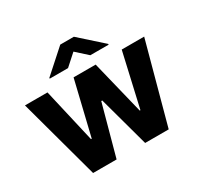

<svg xmlns="http://www.w3.org/2000/svg" viewBox="-158 -941 1167 1131"><g transform="rotate(-30 425.0 -376.0)"><path d="M168 0 19.5 -545.5H172.6L257.1 -179H262.1L350.1 -545.5H500.4L589.8 -181.1H594.5L677.6 -545.5H830.3L682.2 0H522L428.3 -343H421.5L327.8 0ZM349.1 -609 425.1 -677.2 500.7 -609H625.4V-614L471.2 -751.8H378.6L224.8 -614V-609Z"/></g></svg>

Font: Inter UI
Style: Bold
Weight: 700
Designer: Rasmus Andersson
Foundry: rsms
Version: 3.2;8d6f07862